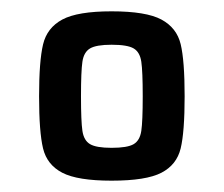

<svg xmlns="http://www.w3.org/2000/svg" viewBox="-20 -716 396 339"><path d="M49 -546Q49 -608 56 -637.5Q63 -667 90 -681.5Q117 -696 177 -696Q238 -696 265 -681.5Q292 -667 299 -638Q306 -609 306 -546Q306 -483 299 -454Q292 -425 265 -411Q238 -397 177 -397Q117 -397 90 -411Q63 -425 56 -454Q49 -483 49 -546ZM232 -546Q232 -590 229.5 -607Q227 -624 216 -630.5Q205 -637 177 -637Q150 -637 139 -630.5Q128 -624 125.5 -607Q123 -590 123 -546Q123 -502 125.5 -485Q128 -468 139 -461.5Q150 -455 177 -455Q205 -455 216 -461.5Q227 -468 229.5 -485Q232 -502 232 -546Z"/></svg>

Font: Saira Semi Condensed Medium
Style: Regular
Weight: 500
Width: 4
Designer: Hector Gatti with collaboration of the Omnibus-Type team
Foundry: Omnibus-Type
Version: Version 1.001; ttfautohint (v1.8)